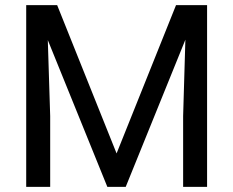

<svg xmlns="http://www.w3.org/2000/svg" viewBox="-20 -731 913 751"><path d="M203.6 -710.9 436 -130.9 668.5 -710.9H790V0H696.3V-276.9L705.1 -575.7L471.7 0H399.9L167 -574.2L176.3 -276.9V0H82.5V-710.9Z"/></svg>

Font: Mardoto
Style: Regular
Weight: 400
Designer: Christian Robertson, Vahan Hovhannisyan
Foundry: Google
Version: Version 1.000